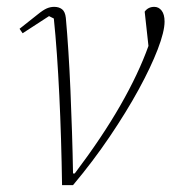

<svg xmlns="http://www.w3.org/2000/svg" viewBox="-20 -540 502 560"><path d="M161 0Q160 -67 158 -133.5Q156 -200 153 -262Q150 -324 146 -381Q142 -438 137 -486L123 -493L46 -443L37 -456L90 -498Q106 -511 116.5 -515.5Q127 -520 138 -520Q152 -520 161 -513Q170 -506 172 -488Q176 -444 179.5 -389.5Q183 -335 185.5 -276Q188 -217 190 -155Q192 -93 193 -34H198Q278 -140 331 -232.5Q384 -325 413 -406L402 -506Q412 -520 430 -520Q443 -520 451.5 -509Q460 -498 460 -477Q460 -448 440 -396Q420 -344 384.5 -279Q349 -214 300 -141.5Q251 -69 193 0Z"/></svg>

Font: IBM Plex Serif ExtLt
Style: Italic
Weight: 200
Italic angle: -14°
Designer: Mike Abbink, Paul van der Laan, Pieter van Rosmalen
Foundry: Bold Monday
Version: Version 3.001